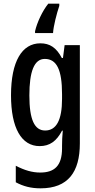

<svg xmlns="http://www.w3.org/2000/svg" viewBox="-20 -786 517 1046"><path d="M303 -754V-766H243C211 -726 182 -664 171 -616V-606H269C271 -643 289 -713 303 -754ZM200 -550C100 -550 40 -452 40 -267C40 -88 97 10 196 10C251 10 288 -17 318 -74H322C319 -45 318 -14 318 8V22C318 118 276 154 199 154C156 154 114 142 66 117V207C107 229 148 240 201 240C351 240 415 151 415 -5V-540H332L323 -470H317C287 -527 251 -550 200 -550ZM224 -465C289 -465 318 -406 318 -273V-247C318 -132 287 -75 226 -75C168 -75 140 -134 140 -266C140 -396 166 -465 224 -465Z"/></svg>

Font: Noto Sans Bengali ExtraCondensed Medium
Style: Regular
Weight: 500
Width: 2
Designer: Joana Ranito - Universal Thirst; Jelle Bosma - Monotype Design Team
Foundry: Universal Thirst ehf.
Version: Version 3.000